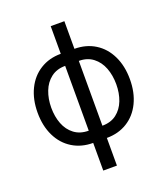

<svg xmlns="http://www.w3.org/2000/svg" viewBox="-158 -817 968 1109"><g transform="rotate(-20 326.0 -263.0)"><path d="M284.2 10.7Q212.4 10.7 157.5 -23.2Q102.5 -57.1 72.3 -119.1Q42 -181.2 42 -262.7Q42 -344.2 72.3 -406.5Q102.5 -468.8 157.5 -502.9Q212.4 -537.1 284.2 -537.1V-707H368.2V-537.1Q439.9 -537.1 494.6 -502.9Q549.3 -468.8 579.3 -406.5Q609.4 -344.2 609.4 -262.7Q609.4 -181.2 579.3 -119.1Q549.3 -57.1 494.6 -23.2Q439.9 10.7 368.2 10.7V180.7H284.2ZM284.2 -462.9Q231.9 -462.9 196.5 -435.5Q161.1 -408.2 143.6 -362.8Q126 -317.4 126 -262.7Q126 -208 143.3 -163.1Q160.6 -118.2 196.3 -91.3Q231.9 -64.5 284.2 -64.5ZM525.4 -262.7Q525.4 -317.4 508.1 -362.8Q490.7 -408.2 455.3 -435.5Q419.9 -462.9 368.2 -462.9V-64.5Q420.4 -64.5 455.6 -91.3Q490.7 -118.2 508.1 -163.1Q525.4 -208 525.4 -262.7Z"/></g></svg>

Font: Pretendard
Style: Regular
Weight: 400
Designer: Base glyphs from Inter by Rasmus Andersson; Hangeul glyphs from Noto Sans CJK(Source Han Sans) by Jang Soo-young and Kan
Foundry: Kil Hyung-jin
Version: Version 1.309